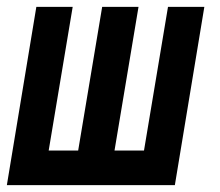

<svg xmlns="http://www.w3.org/2000/svg" viewBox="-21 -540 641 560"><path d="M-1 0 85 -520H191L121 -101H207L277 -520H383L313 -101H399L469 -520H575L489 0Z"/></svg>

Font: Iosevka Extended Oblique
Style: Bold
Weight: 700
Width: 7
Italic angle: -9°
Monospace: yes
Designer: Belleve Invis
Foundry: Belleve Invis
Version: Version 32.5.0; ttfautohint (v1.8.4)